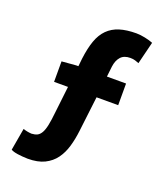

<svg xmlns="http://www.w3.org/2000/svg" viewBox="-156 -862 920 1075"><g transform="rotate(20 304.5 -324.0)"><path d="M59 -39Q81 -31 109 -29Q129 -30 142.5 -36.5Q156 -43 166 -60Q176 -77 182.5 -108Q189 -139 194 -189L212 -345H129V-467L214 -474H227L232 -521Q240 -585 256 -630Q272 -675 300.5 -703.5Q329 -732 370.5 -745Q412 -758 470 -758Q481 -758 494.5 -756.5Q508 -755 522 -752Q536 -749 548.5 -745.5Q561 -742 570 -738L537 -605Q527 -609 514.5 -613Q502 -617 485 -617Q448 -617 428.5 -595.5Q409 -574 404 -536L397 -474H511V-345H382L357 -136Q351 -85 338 -40.5Q325 4 300.5 37.5Q276 71 236.5 90.5Q197 110 137 110Q102 109 75.5 105Q49 101 36 93Z"/></g></svg>

Font: Kinto Sans Black
Style: Regular
Weight: 900
Designer: Authors: Ryoko NISHIZUKA  (kana & ideographs); Paul D. Hunt (Latin, Greek & Cyrillic); Wenlong ZHANG  (bopomofo); Sandol
Foundry: Adobe Systems Incorporated, ookami Inc.
Version: Version 0.001